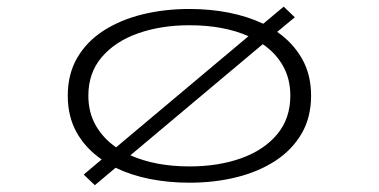

<svg xmlns="http://www.w3.org/2000/svg" viewBox="-20 -539 1140 578"><path d="M232 -13.5 286 -59Q238.5 -91.5 211.2 -139.5Q184 -187.5 184 -251Q184 -316.5 212.8 -365.5Q241.5 -414.5 292.2 -447Q343 -479.5 409.2 -495.8Q475.5 -512 550.5 -512Q613 -512 669.5 -500.8Q726 -489.5 772.5 -467.5L834 -519L867.5 -487L814.5 -443Q862 -410 889.2 -362.2Q916.5 -314.5 916.5 -251Q916.5 -185.5 887.8 -136.5Q859 -87.5 808.8 -54.8Q758.5 -22 692.2 -5.5Q626 11 550.5 11Q488 11 431.2 -0.2Q374.5 -11.5 328 -34L265.5 18.5ZM246 -251Q246 -200.5 268.2 -161.5Q290.5 -122.5 329.5 -95.5L728 -430Q653.5 -463 550.5 -463Q465 -463 396 -438.8Q327 -414.5 286.5 -367.2Q246 -320 246 -251ZM550.5 -38Q637 -38 705.8 -62.5Q774.5 -87 814.2 -134.5Q854 -182 854 -251Q854 -301.5 832 -340.5Q810 -379.5 771 -406L372.5 -71.5Q448 -38 550.5 -38Z"/></svg>

Font: Trispace Expanded ExtraLight
Style: Regular
Weight: 200
Width: 7
Designer: Tyler Finck
Foundry: Etcetera Type Company
Version: Version 1.210; ttfautohint (v1.8.3)